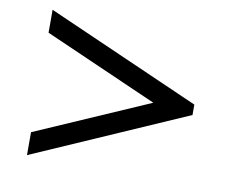

<svg xmlns="http://www.w3.org/2000/svg" viewBox="-66 -618 882 726"><g transform="rotate(10 375.0 -255.0)"><path d="M670 -234V-274L80 -534V-446L516 -254L80 -64V24Z"/></g></svg>

Font: XITS
Style: Bold
Weight: 700
Designer: MicroPress Inc., with final additions and corrections provided by Coen Hoffman, Elsevier (retired)
Version: Version 1.302